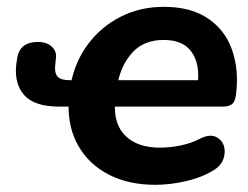

<svg xmlns="http://www.w3.org/2000/svg" viewBox="-20 -520 712 551"><path d="M176.9 -224.2 181.8 -214H150.5Q78.8 -214 49.6 -246.9Q20.4 -279.9 26.7 -335.9Q28.3 -348.1 30.2 -358.3Q39.6 -399.6 88.9 -399.6Q114.8 -399.6 128.8 -386Q142.8 -372.4 140.6 -354.5Q139.4 -342.3 138.2 -330.5Q136.3 -309.4 145.9 -299.6Q155.4 -289.8 180.8 -289.8H198.7L182.9 -277.8Q195.1 -343.3 232.9 -393.7Q270.8 -444 326.7 -472.2Q382.6 -500.4 450.2 -500.4Q528.7 -500.4 578.2 -466.1Q627.7 -431.8 646.8 -374.4Q666 -317 657.3 -249.2Q654.9 -228.2 645.8 -221.1Q636.7 -214 619.1 -214H301.7L310.1 -223.4Q306.1 -163.3 340.4 -129.8Q374.6 -96.3 439.5 -96.3Q468.9 -96.3 499.4 -102.8Q529.8 -109.2 553.4 -121.6Q586.5 -138.8 607.3 -122.7Q628.1 -106.6 624.2 -76.6Q620.2 -46.5 590.3 -29.9Q557.1 -9.9 512.3 0.2Q467.4 10.4 425.7 10.4Q349.7 10.4 292.8 -18.6Q236 -47.6 205.4 -100.4Q174.7 -153.2 176.9 -224.2ZM449.8 -405.4Q394.7 -405.4 362.1 -371.5Q329.5 -337.5 318.5 -285.2L313.9 -289.8H562.4L546.8 -275.7Q555 -334 530.7 -369.7Q506.3 -405.4 449.8 -405.4Z"/></svg>

Font: SN Pro Thin
Style: Italic
Weight: 200
Italic angle: -9°
Designer: Tobias Whetton
Foundry: Supernotes
Version: Version 1.003;Glyphs 3.3 (3324)